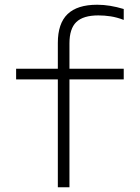

<svg xmlns="http://www.w3.org/2000/svg" viewBox="-20 -790 590 810"><path d="M224 0V-455H48V-500H224V-609Q224 -691 265 -730.5Q306 -770 390 -770Q417 -770 444.5 -765.5Q472 -761 502 -752V-706Q473 -717 447 -721Q421 -725 395 -725Q331 -725 302 -697Q273 -669 273 -607V-500H502V-455H273V0Z"/></svg>

Font: M PLUS Code Latin SemiExpanded Light
Style: Regular
Weight: 300
Width: 6
Designer: Coji Morishita
Foundry: UNDERFOREST DESIGN
Version: Version 1.002; ttfautohint (v1.8.3)